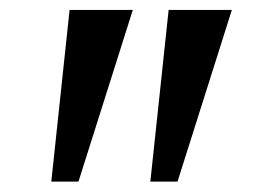

<svg xmlns="http://www.w3.org/2000/svg" viewBox="-20 -846 539 378"><path d="M241.5 -826.5 134.5 -488.5H81L117 -826.5ZM436.5 -826.5 329.5 -488.5H276L312 -826.5Z"/></svg>

Font: Merriweather Medium
Style: Regular
Weight: 500
Version: Version 2.100